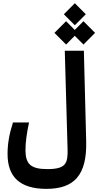

<svg xmlns="http://www.w3.org/2000/svg" viewBox="-20 -1014 626 1214"><path d="M273.9 180.2C449.2 180.2 530.8 92.8 524.9 -122.1L510.3 -693.4H389.6L407.2 -73.7C410.2 21 395.5 55.2 278.8 55.2C174.3 55.2 141.1 22.9 141.1 -64.5C141.1 -114.3 148.9 -171.4 163.6 -239.7H62C38.1 -165.5 27.8 -104 27.8 -40.5C27.8 104.5 105.5 180.2 273.9 180.2ZM507.8 -732.4 581.1 -806.2 507.8 -879.9 452.6 -824.7 397.9 -879.9 324.2 -806.2 397.9 -732.4 452.6 -787.6ZM453.1 -854.5 522.5 -923.8 453.1 -993.7 383.8 -923.8Z"/></svg>

Font: Cascadia Mono SemiBold
Style: Regular
Weight: 600
Monospace: yes
Designer: Aaron Bell
Foundry: Saja Typeworks
Version: Version 2404.023